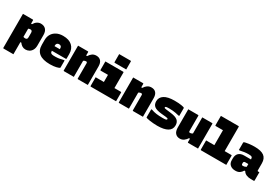

<svg xmlns="http://www.w3.org/2000/svg" viewBox="84 -2110 5231 3621"><g transform="rotate(30 2700.0 -300.0)"><path d="M35 -550H249Q260 -550 260 -539V-466H280Q306 -512 343.5 -536Q381 -560 422 -560Q493 -560 531.5 -517.5Q570 -475 570 -397V-170Q570 -112 548 -71.5Q526 -31 489.5 -10.5Q453 10 410 10Q368 10 335.5 -10.5Q303 -31 280 -64H260V200H46Q35 200 35 189ZM303 -367Q279 -367 260 -356V-178Q279 -170 303 -170Q325 -170 336 -181.5Q347 -193 347 -220V-317Q347 -344 335 -356Q325 -367 303 -367Z M902 -570Q1031 -570 1100.5 -506Q1170 -442 1170 -329V-231Q1170 -220 1159 -220H855Q855 -206 858 -193.5Q861 -181 869 -173Q878 -164 898 -159Q918 -154 964 -155Q1008 -155 1048.5 -161.5Q1089 -168 1135 -181H1155V-28Q1155 -23 1152 -20Q1139 -7 1083.5 6.5Q1028 20 948 20Q635 20 635 -223V-327Q635 -399 667.5 -453.5Q700 -508 760 -539Q820 -570 902 -570ZM913 -395Q887 -395 871 -379.5Q855 -364 855 -339V-320H970V-335Q970 -352 966.5 -362.5Q963 -373 956 -380Q941 -395 913 -395Z M1460 0H1246Q1235 0 1235 -11V-550H1449Q1460 -550 1460 -539V-465H1481Q1510 -511 1545.5 -535.5Q1581 -560 1631 -560Q1696 -560 1730.5 -519.5Q1765 -479 1765 -402V0H1551Q1540 0 1540 -11V-342Q1540 -370 1515 -370Q1502 -370 1489 -366Q1476 -362 1460 -351Z M1820 -200H1999V-355H1841Q1830 -355 1830 -366V-550H2218Q2229 -550 2229 -539V-200H2369Q2380 -200 2380 -189V0H1831Q1820 0 1820 -11ZM1986 -800H2235Q2246 -800 2246 -789V-615H1997Q1986 -615 1986 -626Z M2660 0H2446Q2435 0 2435 -11V-550H2649Q2660 -550 2660 -539V-465H2681Q2710 -511 2745.5 -535.5Q2781 -560 2831 -560Q2896 -560 2930.5 -519.5Q2965 -479 2965 -402V0H2751Q2740 0 2740 -11V-342Q2740 -370 2715 -370Q2702 -370 2689 -366Q2676 -362 2660 -351Z M3295 -166Q3351 -166 3369.5 -172Q3388 -178 3388 -192Q3388 -203 3375.5 -208Q3363 -213 3339 -215L3237 -225Q3129 -236 3082 -271.5Q3035 -307 3035 -380Q3035 -466 3110 -514Q3185 -562 3333 -562Q3426 -562 3482.5 -552Q3539 -542 3547 -534Q3550 -531 3550 -524V-356H3530Q3492 -366 3460 -372Q3428 -378 3394.5 -381Q3361 -384 3318 -384Q3271 -384 3252 -379Q3233 -374 3233 -360Q3233 -349 3245.5 -345Q3258 -341 3283 -338L3387 -325Q3491 -312 3535.5 -274.5Q3580 -237 3580 -166Q3580 -77 3504 -32.5Q3428 12 3282 12Q3240 12 3197.5 8.5Q3155 5 3119.5 0Q3084 -5 3060.5 -11Q3037 -17 3032 -21Q3030 -23 3030 -28V-201H3050Q3101 -182 3159 -174Q3217 -166 3295 -166Z M3849 -550Q3860 -550 3860 -539V-208Q3860 -180 3885 -180Q3898 -180 3911 -184Q3924 -188 3940 -199V-550H4154Q4165 -550 4165 -539V0H3951Q3940 0 3940 -11V-85H3920Q3896 -46 3858.5 -18Q3821 10 3771 10Q3709 10 3672 -31Q3635 -72 3635 -158V-550Z M4220 -210H4399V-535H4241Q4230 -535 4230 -546V-750H4613Q4624 -750 4624 -739V-210H4769Q4780 -210 4780 -199V0H4231Q4220 0 4220 -11Z M5347 -360V-208Q5347 -192 5360 -192H5390V-11Q5390 0 5379 0H5312Q5261 0 5216 -18.5Q5171 -37 5149 -77H5129Q5107 -37 5072 -13.5Q5037 10 4980 10Q4909 10 4867 -26.5Q4825 -63 4825 -129V-169Q4825 -242 4866 -282Q4907 -322 4985 -322H5132V-328Q5132 -360 5115.5 -372.5Q5099 -385 5047 -385Q5002 -385 4955.5 -379Q4909 -373 4865 -362H4845V-522Q4845 -529 4848 -532Q4855 -539 4888.5 -546.5Q4922 -554 4971.5 -559.5Q5021 -565 5074 -565Q5216 -565 5281.5 -515.5Q5347 -466 5347 -360ZM5030 -171Q5030 -154 5037.5 -147Q5045 -140 5061 -140Q5100 -140 5132 -161V-222H5063Q5047 -222 5038 -213Q5030 -205 5030 -189Z"/></g></svg>

Font: Recursive Mn Lnr St XBk
Style: Regular
Weight: 1000
Monospace: yes
Version: Version 1.079;hotconv 1.0.112;makeotfexe 2.5.65598; ttfautoh